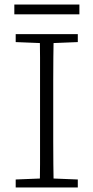

<svg xmlns="http://www.w3.org/2000/svg" viewBox="-20 -824 411 844"><path d="M49 0V-35L174 -40H197L322 -35V0ZM155 0Q156 -51 156 -102Q156 -153 156 -204.5Q156 -256 156 -307V-367Q156 -418 156 -469.5Q156 -521 156 -572Q156 -623 155 -674H216Q215 -623 214.5 -572Q214 -521 214 -470Q214 -419 214 -367V-307Q214 -256 214 -204.5Q214 -153 214.5 -102Q215 -51 216 0ZM49 -639V-674H322V-639L197 -634H174ZM43 -761V-804H329V-761Z"/></svg>

Font: Source Serif 4 Light
Style: Regular
Weight: 300
Designer: Frank Grießhammer
Foundry: Adobe Systems Incorporated
Version: Version 4.004;hotconv 1.0.116;makeotfexe 2.5.65601